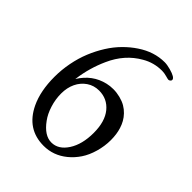

<svg xmlns="http://www.w3.org/2000/svg" viewBox="-190 -762 882 882"><g transform="rotate(45 251.0 -321.5)"><path d="M54 -248.5Q54 -294.2 62.9 -340.1Q71.8 -386 88.1 -425.9Q104.5 -465.8 126.8 -501.3Q149.2 -536.9 176.8 -564.6Q204.3 -592.3 234.6 -612.3Q297.1 -654.1 365 -654.1Q380.9 -654.1 403.6 -647.9Q447 -636 447 -621.1Q447 -615.5 442.1 -612.2Q437.3 -608.9 433.6 -608.9Q429.9 -608.9 413.9 -613.4Q397.9 -617.9 384 -617.9Q331.1 -617.9 287.1 -592Q210.9 -549.1 171.9 -461.4Q139.9 -390.4 129.6 -313.5Q129.4 -311.8 129.2 -310.8Q128.9 -309.8 128.9 -309.1Q171.6 -378.2 246.1 -395.5Q264.4 -399.9 286 -399.9Q307.6 -399.9 330.2 -394.2Q352.8 -388.4 369.1 -378.8Q385.5 -369.1 398.4 -355.6Q411.4 -342 419.7 -327.1Q428 -312.3 433.3 -295.4Q443.1 -264.9 443.1 -226Q443.1 -187 431.9 -147.7Q420.7 -108.4 401.4 -79.7Q382.1 -51 356.7 -30.3Q306.2 11 242.9 11Q134 11 84.2 -93.3Q54 -156.7 54 -248.5ZM171.4 -80.6Q211.7 -24.9 257.2 -24.9Q302.7 -24.9 333.4 -72.4Q364 -119.9 364 -193.8Q364 -267.8 330.6 -308.5Q297.1 -349.1 243.9 -349.1Q210.7 -349.1 184.3 -331.2Q158 -313.2 143.9 -283.3Q129.9 -253.4 129.9 -215.9Q129.9 -178.5 141.4 -142.1Q152.8 -105.7 171.4 -80.6Z"/></g></svg>

Font: Linden Hill
Style: Italic
Weight: 400
Italic angle: -5.60001°
Version: Version 1.201